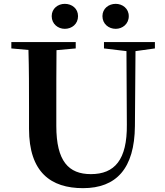

<svg xmlns="http://www.w3.org/2000/svg" viewBox="-20 -960 858 999"><path d="M317 -810C354 -810 386 -835 386 -876C386 -916 354 -940 317 -940C282 -940 249 -916 249 -876C249 -835 282 -810 317 -810ZM582 -810C617 -810 650 -835 650 -876C650 -916 617 -940 582 -940C546 -940 513 -916 513 -876C513 -835 546 -810 582 -810ZM521 -708 638 -694 640 -312C642 -128 576 -54 453 -54C337 -54 273 -121 273 -305V-401C273 -501 273 -600 274 -699L374 -708V-741H39V-708L128 -700C131 -600 131 -500 131 -401V-290C131 -63 245 19 412 19C585 19 680 -83 682 -304L685 -694L786 -708V-741H521Z"/></svg>

Font: Noto Serif KR
Style: Bold
Weight: 700
Designer: Ryoko NISHIZUKA 西塚涼子 (kana & ideographs); Frank Grießhammer (Latin, Greek & Cyrillic); Wenlong ZHANG 张文龙 (bopomofo); San
Foundry: Adobe
Version: Version 2.001;hotconv 1.1.0;makeotfexe 2.6.0